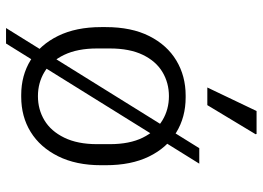

<svg xmlns="http://www.w3.org/2000/svg" viewBox="-134 -656 849 620"><g transform="rotate(90 290.0 -345.5)"><path d="M286 10Q223 10 173.5 -20.5Q124 -51 95.5 -109Q67 -167 67 -248V-263Q67 -346 96 -403.5Q125 -461 175 -491Q225 -521 288 -521H294Q358 -521 407.5 -490.5Q457 -460 485 -402.5Q513 -345 513 -263V-248Q513 -167 484 -109Q455 -51 405.5 -20.5Q356 10 292 10ZM290 -44Q333 -44 368 -65Q403 -86 424 -129Q445 -172 445 -235V-276Q445 -340 424 -382.5Q403 -425 368 -446Q333 -467 290 -467Q247 -467 212 -446Q177 -425 156.5 -382.5Q136 -340 136 -276V-235Q136 -172 156.5 -129Q177 -86 212 -65Q247 -44 290 -44ZM70 59 458 -565H508L120 59ZM262 -591 338 -750H412L413 -747L319 -591Z"/></g></svg>

Font: Chivo ExtraLight
Style: Regular
Weight: 250
Designer: Hector Gatti
Foundry: Omnibus-Type
Version: Version 2.002